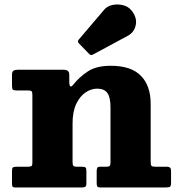

<svg xmlns="http://www.w3.org/2000/svg" viewBox="-20 -828 794 848"><path d="M103 -428.5H54Q40 -428.5 36.5 -432.5Q33 -436.5 33 -450.5V-497.5Q33 -512 40 -516Q47 -520 59.5 -520H261.5Q272 -520 279 -515.2Q286 -510.5 286 -497V-468Q286 -432.5 303.5 -454Q330 -487.5 367.8 -512.5Q405.5 -537.5 469 -537.5Q559 -537.5 602.2 -493.5Q645.5 -449.5 645.5 -369V-113.5Q645.5 -99 649.5 -95.2Q653.5 -91.5 668 -91.5H719Q735.5 -91.5 735.5 -74V-22Q735.5 -6 730.5 -3Q725.5 0 710.5 0H424.5Q412.5 0 409.8 -4.2Q407 -8.5 407 -21V-71Q407 -81 409.2 -86.2Q411.5 -91.5 422 -91.5H447Q460 -91.5 464 -94.8Q468 -98 468 -111V-354.5Q468 -399 453.8 -417.8Q439.5 -436.5 409.5 -436.5Q382.5 -436.5 357.5 -419.5Q332.5 -402.5 316.5 -368.5Q300.5 -334.5 300.5 -283V-111.5Q300.5 -100 304 -95.8Q307.5 -91.5 319.5 -91.5H342Q353.5 -91.5 357.5 -88.5Q361.5 -85.5 361.5 -73.5V-17.5Q361.5 -5.5 356 -2.8Q350.5 0 339.5 0H48.5Q37.5 0 35.2 -4Q33 -8 33 -19.5V-72Q33 -84.5 36.5 -88Q40 -91.5 52.5 -91.5H100Q114 -91.5 118.5 -94.2Q123 -97 123 -110.5V-409.5Q123 -422 119.2 -425.2Q115.5 -428.5 103 -428.5ZM374 -589.5 328.5 -636.5Q320 -645.5 328.5 -654L440.5 -785.5Q453.5 -801 476.8 -806Q500 -811 523.8 -805Q547.5 -799 561.5 -781Q586.5 -749 579.5 -717Q572.5 -685 544.5 -670L390.5 -587Q381.5 -581.5 374 -589.5Z"/></svg>

Font: Besley* Heavy
Style: Regular
Weight: 800
Designer: Owen Earl
Foundry: indestructible type*
Version: Version 3.000; ttfautohint (v1.8.3)